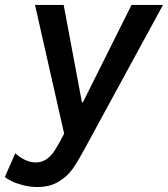

<svg xmlns="http://www.w3.org/2000/svg" viewBox="-69 -541 678 775"><path d="M-49.3 173.3 -7.3 77.6Q7.3 91.8 29.8 103.3Q52.2 114.7 75.7 114.7Q99.6 114.7 118.2 101.8Q136.7 88.9 147.7 72.5Q158.7 56.2 171.4 33.2L189.9 -1.5L72.3 -521H188L261.7 -127.9H265.6L461.9 -521H588.9L266.6 70.8Q242.7 114.7 222.7 142.8Q202.6 170.9 167.5 192.4Q132.3 213.9 82 213.9Q54.2 213.9 27.1 207.3Q0 200.7 -20.3 191.2Q-40.5 181.6 -49.3 173.3Z"/></svg>

Font: Reddit Sans Fudge SmBold Italic
Style: Regular
Weight: 600
Italic angle: -11.25°
Designer: Stephen Hutchings
Version: Version 1.013